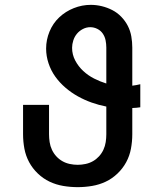

<svg xmlns="http://www.w3.org/2000/svg" viewBox="-20 -763 640 791"><path d="M300 8Q270 8 240.5 3Q211 -2 184.5 -14.5Q158 -27 136 -48Q114 -69 100 -95Q86 -121 80.5 -150.5Q75 -180 75 -210V-331H182V-210Q182 -194 184.5 -177.5Q187 -161 194 -146Q201 -131 212 -119Q223 -107 237 -99Q251 -91 267.5 -87.5Q284 -84 300 -84Q316 -84 332.5 -87.5Q349 -91 363 -99Q377 -107 388 -119Q399 -131 406 -146Q413 -161 415.5 -177.5Q418 -194 418 -210V-324Q387 -330 357.5 -340.5Q328 -351 301 -366Q274 -381 250 -401.5Q226 -422 208 -447Q190 -472 180 -502Q170 -532 170 -563Q170 -599 184 -633Q198 -667 224 -691.5Q250 -716 284 -729.5Q318 -743 354 -743Q377 -743 399.5 -737.5Q422 -732 442.5 -721.5Q463 -711 479.5 -694Q496 -677 506.5 -656.5Q517 -636 521 -613Q525 -590 525 -567V-410Q533 -411 541.5 -412.5Q550 -414 558 -416V-321Q550 -320 541.5 -319Q533 -318 525 -318V-210Q525 -180 519.5 -150.5Q514 -121 500 -95Q486 -69 464 -48Q442 -27 415.5 -14.5Q389 -2 359.5 3Q330 8 300 8ZM418 -419V-567Q418 -582 415 -597Q412 -612 403.5 -624.5Q395 -637 381 -644Q367 -651 352 -651Q336 -651 321.5 -643.5Q307 -636 297 -624Q287 -612 282 -596.5Q277 -581 277 -566Q277 -538 290 -513.5Q303 -489 323 -470.5Q343 -452 367.5 -439.5Q392 -427 418 -419Z"/></svg>

Font: Iosevka Curly SmBdEx
Style: Regular
Weight: 600
Width: 7
Monospace: yes
Designer: Belleve Invis
Foundry: Belleve Invis
Version: Version 11.1.0; ttfautohint (v1.8.3)